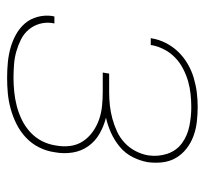

<svg xmlns="http://www.w3.org/2000/svg" viewBox="-38 -530 576 540"><g transform="rotate(90 250.0 -260.0)"><path d="M199 8Q177 8 156 6Q135 4 115 -1.5Q95 -7 77 -17Q59 -27 46 -42Q33 -57 27.5 -77.5Q22 -98 25 -119Q26 -121 26 -122Q26 -123 26 -125H46Q46 -123 45.5 -122Q45 -121 45 -120Q42 -101 47 -83.5Q52 -66 63.5 -52.5Q75 -39 91 -31Q107 -23 124.5 -18Q142 -13 161 -11.5Q180 -10 199 -10Q218 -10 238 -12Q258 -14 277.5 -19Q297 -24 316 -33Q335 -42 351 -56.5Q367 -71 376.5 -89.5Q386 -108 389 -128Q393 -149 390.5 -169Q388 -189 377.5 -205Q367 -221 351 -232.5Q335 -244 316.5 -250.5Q298 -257 278 -259Q258 -261 237 -261H184L187 -279H240Q258 -279 276.5 -281Q295 -283 313.5 -288Q332 -293 349.5 -301Q367 -309 381.5 -322.5Q396 -336 405 -353.5Q414 -371 417 -389Q421 -417 412.5 -442.5Q404 -468 383 -483.5Q362 -499 335 -504.5Q308 -510 281 -510Q263 -510 244.5 -508Q226 -506 208.5 -501Q191 -496 173.5 -487Q156 -478 142 -464.5Q128 -451 119 -433.5Q110 -416 107 -399Q107 -398 107 -397.5Q107 -397 107 -396H87Q87 -397 87.5 -397.5Q88 -398 88 -399Q91 -419 101 -438.5Q111 -458 126 -473.5Q141 -489 160 -500Q179 -511 199.5 -517Q220 -523 240 -525.5Q260 -528 281 -528Q302 -528 323 -525.5Q344 -523 363 -516Q382 -509 398 -496.5Q414 -484 424 -467Q434 -450 436.5 -429Q439 -408 436 -387Q432 -365 421.5 -344.5Q411 -324 393 -309Q375 -294 354 -284.5Q333 -275 311 -270Q335 -264 356 -252Q377 -240 391 -220.5Q405 -201 409 -176Q413 -151 408 -125Q405 -103 394.5 -82Q384 -61 367 -45Q350 -29 329 -18.5Q308 -8 286 -2Q264 4 242.5 6Q221 8 199 8Z"/></g></svg>

Font: Iosevka SS04 Thin Oblique
Style: Regular
Weight: 100
Italic angle: -9°
Monospace: yes
Designer: Belleve Invis
Foundry: Belleve Invis
Version: Version 19.0.0; ttfautohint (v1.8.4)